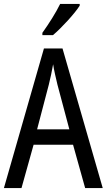

<svg xmlns="http://www.w3.org/2000/svg" viewBox="-20 -963 547 983"><path d="M388 -934V-943H288C266 -898 232 -844 197 -795V-783H251C294 -819 363 -894 388 -934ZM416 0H506L300 -715H205L0 0H90L152 -222H354ZM274 -530 335 -301H170L230 -530C238 -562 246 -600 252 -634C256 -605 267 -560 274 -530Z"/></svg>

Font: Noto Sans Lao UI Cond
Style: Regular
Weight: 400
Width: 3
Designer: Monotype Design Team
Foundry: Monotype Imaging Inc.
Version: Version 2.000